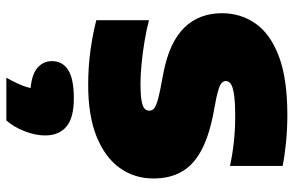

<svg xmlns="http://www.w3.org/2000/svg" viewBox="-176 -466 902 589"><g transform="rotate(90 274.5 -172.0)"><path d="M240.5 8Q185.5 8 133.8 0.8Q82 -6.5 42.5 -17V-178.5Q73 -170.5 107.8 -164.8Q142.5 -159 176.2 -155.8Q210 -152.5 237.5 -152.5Q273 -152.5 290.8 -156Q308.5 -159.5 314.2 -165.5Q320 -171.5 320 -179Q320 -186 315.8 -191.5Q311.5 -197 297.5 -202.2Q283.5 -207.5 255.5 -213L203 -223Q109.5 -241.5 65.2 -287Q21 -332.5 21 -402.5Q21 -460 52.8 -505.5Q84.5 -551 153.2 -577Q222 -603 333 -603Q376 -603 416.8 -599Q457.5 -595 489.5 -588.5V-427Q455.5 -434.5 417 -438.8Q378.5 -443 339 -443Q291 -443 267.5 -439Q244 -435 236.5 -428.5Q229 -422 229 -414.5Q229 -406 237.5 -399.5Q246 -393 281.5 -385L334 -375Q401 -361.5 444 -338Q487 -314.5 507.5 -278.5Q528 -242.5 528 -192Q528 -134.5 496.2 -89.5Q464.5 -44.5 400.5 -18.2Q336.5 8 240.5 8ZM219 259Q239 223 246.8 198.8Q254.5 174.5 254.5 147L296 186H282Q220 186 194 167.8Q168 149.5 168 119Q168 87 195 69.5Q222 52 282 52Q342.5 52 369.2 75Q396 98 396 140Q396 170 383 203.2Q370 236.5 350 259Z"/></g></svg>

Font: Encode Sans SC Black
Style: Regular
Weight: 900
Version: Version 3.002